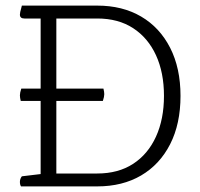

<svg xmlns="http://www.w3.org/2000/svg" viewBox="-20 -665 714 685"><path d="M327 0H55Q51 -6 51 -16Q51 -27 58 -36L125 -44V-305H54Q51 -317 51 -325Q51 -334 56 -349H125V-599H67Q51 -599 51 -613Q51 -620 56 -637L58 -645H327Q417 -645 483.5 -606Q550 -567 587 -494.5Q624 -422 624 -323Q624 -223 587 -150.5Q550 -78 483.5 -39Q417 0 327 0ZM181 -46H327Q402 -46 455 -80.5Q508 -115 536.5 -177.5Q565 -240 565 -323Q565 -406 536.5 -468Q508 -530 455 -564.5Q402 -599 327 -599H181V-349H349Q352 -337 352 -329Q352 -320 347 -305H181Z"/></svg>

Font: Scope One
Style: Regular
Weight: 400
Designer: Dalton Maag Ltd
Foundry: Dalton Maag Ltd
Version: Version 1.001; ttfautohint (v1.4.1) -l 11 -r 50 -G 50 -x 14 